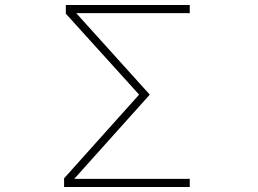

<svg xmlns="http://www.w3.org/2000/svg" viewBox="-20 -753 1040 773"><path d="M744 0H238V-35L540 -372L245 -698V-733H744V-700H287L583 -372L279 -33H744Z"/></svg>

Font: IBM Plex Sans JP ExtraLight
Style: Regular
Weight: 200
Designer: Mike Abbink; Paul van der Laan; Pieter van Rosmalen; Wujin Sim; Yejin Wi; Jinhee Kim; Boomi Park; Yona Kim; Kichan Ma
Foundry: Sandoll Inc.
Version: Version 1.001